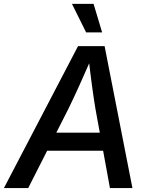

<svg xmlns="http://www.w3.org/2000/svg" viewBox="-42 -964 767 984"><path d="M-22 0 357.9 -727.5H494.1L636.7 0H521.5L447.3 -405.3Q439.5 -451.2 430.2 -519.3Q420.9 -587.4 410.2 -681.2H433.6Q394 -590.8 363.3 -522.9Q332.5 -455.1 308.1 -405.3L102.5 0ZM150.9 -191.4 166 -284.2H542.5L527.3 -191.4ZM399.4 -797.9 326.7 -944.3H437.5L481.4 -797.9Z"/></svg>

Font: Inter 16pt Medium
Style: Italic
Weight: 500
Italic angle: -9.3988°
Version: Version 4.001;git-66647c0bb